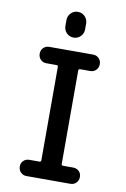

<svg xmlns="http://www.w3.org/2000/svg" viewBox="-102 -1009 704 1069"><g transform="rotate(10 250.0 -475.0)"><path d="M194.3 -893.6Q194.3 -917 210.4 -933.6Q226.6 -950.2 250 -950.2Q273.4 -950.2 289.6 -933.6Q305.7 -917 305.7 -893.6V-861.3Q305.7 -837.9 289.6 -821.3Q273.4 -804.7 250 -804.7Q226.6 -804.7 210.4 -821.3Q194.3 -837.9 194.3 -861.3ZM183.6 -91.8Q191.4 -91.8 192.4 -100.6V-628.9Q192.4 -637.7 183.6 -637.7H126Q106.4 -637.7 93.3 -650.9Q80.1 -664.1 80.1 -684.1Q80.1 -704.1 93.3 -717.3Q106.4 -730.5 126 -730.5H374Q393.6 -730.5 406.7 -717.3Q419.9 -704.1 419.9 -684.1Q419.9 -664.1 406.7 -650.9Q393.6 -637.7 374 -637.7H316.4Q308.6 -637.7 307.6 -628.9V-100.6Q307.6 -91.8 316.4 -91.8H374Q393.6 -91.8 406.7 -79.1Q419.9 -66.4 419.9 -46.4Q419.9 -26.4 406.7 -13.2Q393.6 0 374 0H126Q106.4 0 93.3 -13.2Q80.1 -26.4 80.1 -46.4Q80.1 -66.4 93.3 -79.1Q106.4 -91.8 126 -91.8Z"/></g></svg>

Font: Rounded Mgen+ 2m medium
Style: Regular
Weight: 500
Designer: [Source Han Sans]
Ryoko NISHIZUKA  (kana & ideographs); Paul D. Hunt (Latin, Greek & Cyrillic); Wenlong ZHANG  (bopomofo
Version: Version 1.059.20150602